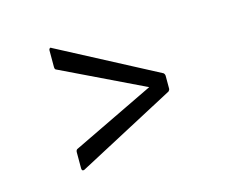

<svg xmlns="http://www.w3.org/2000/svg" viewBox="-55 -519 530 438"><g transform="rotate(-15 210.0 -300.0)"><path d="M96 -156Q93 -155 91.5 -156.5Q90 -158 90 -161V-199Q90 -204 93 -206L288 -300L93 -394Q90 -395 90 -401V-440Q90 -443 92 -444.5Q94 -446 96 -444L328 -322Q331 -319 331 -315V-285Q331 -282 328 -279Z"/></g></svg>

Font: Sofia Sans Extra Condensed Light
Style: Regular
Weight: 300
Designer: Botio Nikoltchev, Ani Petrova
Foundry: lettersoup
Version: Version 4.101